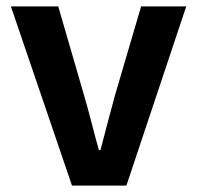

<svg xmlns="http://www.w3.org/2000/svg" viewBox="-20 -580 616 600"><path d="M205 0 14 -560H162L243 -281Q255 -240 266 -197Q277 -154 289 -111H294Q305 -154 316.5 -197Q328 -240 339 -281L421 -560H562L375 0Z"/></svg>

Font: Source Han Sans TC
Style: Bold
Weight: 700
Designer: Ryoko NISHIZUKA Ë•øÂ°öÊ∂ºÂ≠ê (kana, bopomofo & ideographs); Paul D. Hunt (Latin, Greek & Cyrillic); Sandoll Communicatio
Foundry: Adobe
Version: Version 2.004;hotconv 1.0.118;makeotfexe 2.5.65603